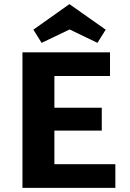

<svg xmlns="http://www.w3.org/2000/svg" viewBox="-20 -912 629 932"><path d="M540 -115V0H89V-658H514V-543H244V-389H474V-278H244V-115ZM453 -704 318 -769 182 -704 142 -768 317 -892 493 -768Z"/></svg>

Font: Ysabeau Ultrabold
Style: Regular
Weight: 800
Designer: Christian Thalmann (Catharsis Fonts)
Version: Version 0.003